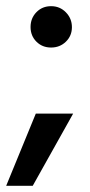

<svg xmlns="http://www.w3.org/2000/svg" viewBox="-28 -478 293 622"><path d="M185.5 -438Q205 -418 205 -390Q205 -362 185.5 -343Q166 -324 137.5 -324Q109 -324 90 -343Q71 -362 71 -390.5Q71 -419 90 -438.5Q109 -458 137.5 -458Q166 -458 185.5 -438ZM78 124H-8L88 -110H209Z"/></svg>

Font: Hind Colombo Medium
Style: Regular
Weight: 500
Designer: Jyotish Sonowal, Aditi Pimprikar
Foundry: Indian Type Foundry
Version: Version 1.000;PS 1.0;hotconv 1.0.86;makeotf.lib2.5.63406; tt